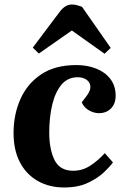

<svg xmlns="http://www.w3.org/2000/svg" viewBox="-20 -816 564 850"><path d="M318 -528Q366 -528 405.5 -512.5Q445 -497 468.5 -466.5Q492 -436 492 -392Q492 -357 471.5 -336Q451 -315 418 -315Q395 -315 373 -328Q351 -341 342 -363L364 -392Q382 -416 380 -434.5Q378 -453 362.5 -463.5Q347 -474 324 -474Q280 -474 252.5 -441.5Q225 -409 211.5 -353.5Q198 -298 198 -229Q198 -155 221.5 -107.5Q245 -60 304 -60Q345 -60 379.5 -82.5Q414 -105 444 -138L480 -97Q468 -80 441 -54Q414 -28 370 -7Q326 14 264 14Q198 14 147 -15Q96 -44 68 -98Q40 -152 40 -227Q40 -309 70.5 -377.5Q101 -446 162.5 -487Q224 -528 318 -528ZM470 -604 443 -578 298 -681 152 -579 125 -605 243 -762Q268 -796 298 -796Q310 -796 321 -793Q332 -790 343 -786Z"/></svg>

Font: Literata 36pt
Style: Bold Italic
Weight: 700
Italic angle: -2°
Designer: Latin by Veronika Burian and Jose Scaglione. Greek by Irene Vlachou. Cyrillic by Vera Evstafieva
Foundry: TypeTogether
Version: Version 3.002